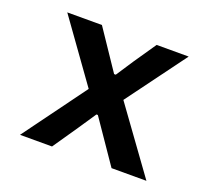

<svg xmlns="http://www.w3.org/2000/svg" viewBox="-95 -636 829 755"><g transform="rotate(20 320.0 -258.0)"><path d="M56 0 248 -262 66 -516H211L322 -351H329L377 -424L440 -516H574L391 -268L585 0H439L317 -178H311L262 -105L190 0Z"/></g></svg>

Font: Writer SemiBold
Style: Regular
Weight: 600
Monospace: yes
Designer: Mike Abbink, Paul van der Laan, Pieter van Rosmalen
Foundry: Bold Monday
Version: Version 2.001 2020